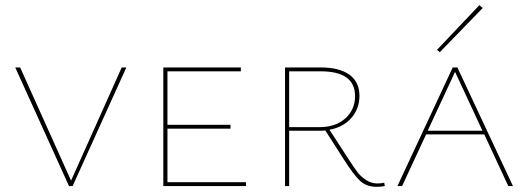

<svg xmlns="http://www.w3.org/2000/svg" viewBox="-20 -720 2044 743"><path d="M451 -459H469L261 0H247L39 -459H58L255 -21Z M628 -15H932V0H612V-459H912V-444H628V-237H872V-222H628Z M1467 -13 1469 0Q1453 3 1438 3Q1398 3 1373 -20.5Q1348 -44 1310 -104L1239 -215Q1231 -214 1215 -214H1099V0H1083V-459H1221Q1293 -459 1332 -431Q1371 -403 1371 -349Q1371 -300 1340 -264Q1309 -228 1255 -218L1325 -110Q1351 -70 1363.5 -53.5Q1376 -37 1396.5 -23.5Q1417 -10 1441 -10Q1453 -10 1467 -13ZM1099 -228H1216Q1279 -228 1316.5 -262Q1354 -296 1354 -348Q1354 -444 1221 -444H1099Z M1848 -689 1682 -518 1671 -527 1835 -700ZM1947 0 1854 -200H1629L1536 0H1518L1732 -459H1750L1965 0ZM1635 -214H1847L1741 -442Z"/></svg>

Font: EauTestSC Thin
Style: Regular
Weight: 250
Designer: Christian Thalmann (Catharsis Fonts)
Version: Version 0.001;PS 000.001;hotconv 1.0.88;makeotf.lib2.5.64775